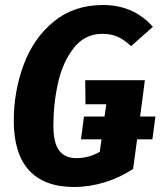

<svg xmlns="http://www.w3.org/2000/svg" viewBox="-20 -730 644 766"><path d="M588 -174H527L511 -56Q458 -21 397 -2.5Q336 16 276 16Q156 16 95.5 -51Q35 -118 35 -248Q35 -366 74.5 -472Q114 -578 194.5 -644Q275 -710 391 -710Q513 -710 590 -623L503 -546Q475 -572 449 -583.5Q423 -595 388 -595Q319 -595 275 -539.5Q231 -484 212 -401Q193 -318 193 -229Q193 -160 216 -129.5Q239 -99 285 -99Q333 -99 378 -124L385 -174H303L315 -265H397L404 -314H321L320 -410H558L539 -265H600Z"/></svg>

Font: Fira Sans Condensed
Style: Bold Italic
Weight: 700
Width: 3
Italic angle: -8°
Designer: Carrois Corporate & Edenspiekermann AG
Foundry: Carrois Corporate GbR & Edenspiekermann AG
Version: Version 4.203